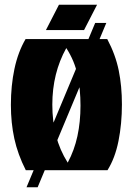

<svg xmlns="http://www.w3.org/2000/svg" viewBox="-20 -719 561 811"><path d="M89 0Q55 -67 40.5 -133.5Q26 -200 26 -276Q26 -357 41 -428Q56 -499 88 -554H433Q468 -488 481.5 -421.5Q495 -355 495 -278Q495 -196 480.5 -123.5Q466 -51 434 0ZM266 -32Q294 -84 307 -144Q320 -204 320 -273Q320 -342 307.5 -402Q295 -462 260 -516Q201 -410 201 -277Q201 -207 216.5 -146.5Q232 -86 266 -32ZM92 72 382 -622H429L139 72ZM390 -699 335 -592H174L229 -699Z"/></svg>

Font: Tac One
Style: Regular
Weight: 400
Designer: Oluseyi Olusanya, David Udoh, Eyiyemi Adegbite, Mirko Velimirović
Version: Version 1.003; ttfautohint (v1.8.4.7-5d5b)